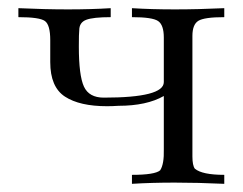

<svg xmlns="http://www.w3.org/2000/svg" viewBox="-20 -451 595 470"><path d="M242 -191Q175 -191 139 -214.5Q103 -238 103 -299V-353Q103 -390 90 -399.5Q77 -409 25 -409V-431Q90 -428 146.5 -428Q203 -428 251 -431V-409Q208 -409 191 -402.5Q174 -396 174 -377Q173 -370 173 -337Q173 -266 185.5 -239Q198 -212 234 -212Q381 -212 381 -250V-359Q381 -390 367 -399.5Q353 -409 303 -409V-431Q351 -428 408 -428Q465 -428 529 -431V-409Q480 -409 465.5 -400Q451 -391 451 -363V-68Q451 -46 457 -38Q475 -23 529 -23V-1Q464 -4 407.5 -4Q351 -4 303 -1V-23Q359 -23 372 -34Q382 -49 381 -86V-216Q339 -192 270 -192Q255 -191 242 -191Z"/></svg>

Font: cwTeXMing
Style: Medium
Weight: 500
Version: Version 1.17